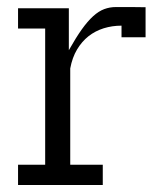

<svg xmlns="http://www.w3.org/2000/svg" viewBox="-20 -530 468 550"><path d="M328.1 -423.3V-456.5Q301.3 -456.5 277.1 -449Q252.9 -441.4 233.6 -426.3Q214.4 -411.1 200.7 -388.2Q187 -365.2 181.2 -334V-58.1H274.4V0H31.7V-58.1H109.4V-448.2H31.7V-506.3H177.2V-386.2Q197.3 -421.9 214.1 -445.6Q231 -469.2 246.8 -483.6Q262.7 -498 278.6 -503.9Q294.4 -509.8 312 -509.8Q335.4 -509.8 356 -509.8Q376.5 -509.8 397 -509.3V-423.3Z"/></svg>

Font: Twentytwelve Slab Light
Style: TwentytwelveSlab
Weight: 300
Designer: Domenico Catapano
Version: Version 1.00 2012